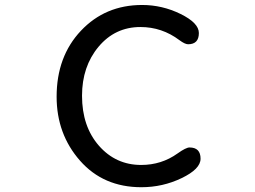

<svg xmlns="http://www.w3.org/2000/svg" viewBox="-20 -742 1040 783"><path d="M552.7 -631.8Q449.2 -631.8 381.8 -551.3Q314.5 -470.7 314.5 -351.6Q314.5 -226.6 383.3 -147.9Q452.1 -69.3 555.7 -69.3Q638.7 -69.3 704.1 -116.2Q738.3 -140.6 752.9 -140.6Q797.9 -140.6 797.9 -94.7Q797.9 -52.7 720.7 -15.6Q643.6 21.5 556.6 21.5Q401.4 21.5 306.2 -86.9Q210.9 -195.3 210.9 -347.7Q210.9 -511.7 310.1 -616.7Q409.2 -721.7 559.6 -721.7Q641.6 -721.7 716.3 -685.1Q791 -648.4 791 -607.4Q791 -561.5 747.1 -561.5Q734.4 -561.5 711.9 -578.1Q640.6 -631.8 552.7 -631.8Z"/></svg>

Font: jf-openhuninn-1.0
Style: Regular
Weight: 400
Designer: [Kosugi Maru]
      Designed by Motoya company      

      [Varela Round]
      Joe Prince(Latin component); Avraham Co
Foundry: justfont CO.,LTD.
Version: 1.0